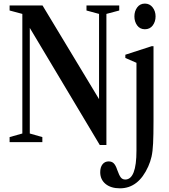

<svg xmlns="http://www.w3.org/2000/svg" viewBox="-20 -792 942 1070"><path d="M536 16 146 -636.5V-48L216 -28V0H33.5V-28L104.5 -48V-714.5L33.5 -733.5V-761.5H217L532 -239.5V-714.5L462 -733.5V-761.5H644.5V-733.5L573 -714.5V16ZM787.5 -629Q760 -629 744.5 -650.2Q729 -671.5 729 -700.5Q729 -730 744.8 -751Q760.5 -772 787.5 -772Q814 -772 830.5 -751Q847 -730 847 -700.5Q847 -671.5 831.2 -650.2Q815.5 -629 787.5 -629ZM648.5 257.5Q598 257.5 568.2 233Q538.5 208.5 538.5 167.5Q538.5 140 551.2 123.8Q564 107.5 585.5 107.5Q603.5 107.5 614.2 118.5Q625 129.5 633 154Q644 185 653.2 196.8Q662.5 208.5 678 208.5Q740.5 208.5 740.5 47V-442L678.5 -469V-487L825 -534.5H835.5V-117.5Q835.5 -38.5 833.2 7Q831 52.5 824.5 81Q818 109.5 806 136Q751.5 257.5 648.5 257.5Z"/></svg>

Font: Libre Caslon Condensed Medium
Style: Regular
Weight: 500
Designer: Pablo Impallari, Rodrigo Fuenzalida, Katja Schimmel, Ertekin Erdin
Foundry: Pablo Impallari, Rodrigo Fuenzalida
Version: Version 2.000; ttfautohint (v1.8.4.7-5d5b);gftools[0.9.33]